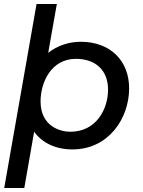

<svg xmlns="http://www.w3.org/2000/svg" viewBox="-20 -736 712 956"><path d="M1 200H101L150 -80C190 -25 256 8 341 8C520 8 623 -146 623 -296C623 -434 529 -528 382 -528C323 -528 266 -509 220 -473L263 -716H162ZM330 -80C280 -80 182 -107 182 -231C182 -325 234 -443 358 -443C457 -443 518 -385 518 -290C518 -192 459 -80 330 -80Z"/></svg>

Font: Fixel Display Medium
Style: Italic
Weight: 500
Italic angle: -10°
Designer: AlfaBravo + MacPaw
Foundry: Kyrylo Tkachov, Marchela Mozhyna, Serhii Makarenko, Maria Weinstein, Zakhar Kryvoshyya
Version: Version 1.210;Glyphs 3.2 (3217)